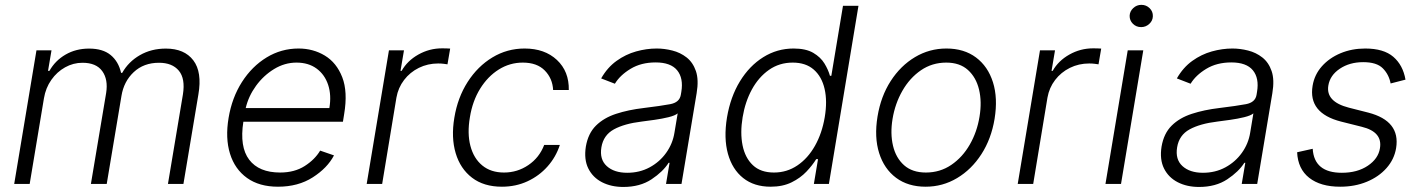

<svg xmlns="http://www.w3.org/2000/svg" viewBox="-20 -751 5796 784"><path d="M38 0 128.9 -545.5H190.3L176.1 -461.6H181.8Q205.6 -503.9 247.9 -528.2Q290.1 -552.6 343.8 -552.6Q399.9 -552.6 431.8 -526.3Q463.8 -500 474.4 -453.5H479Q504.6 -498.9 551.1 -525.7Q597.7 -552.6 657.3 -552.6Q733 -552.6 769.4 -504.6Q805.8 -456.7 790.1 -365.4L729 0H665.8L726.9 -365.4Q737.2 -430 710.2 -462.4Q683.2 -494.7 629.3 -494.7Q566.8 -494.7 526.1 -456.5Q485.4 -418.3 475.9 -359L415.8 0H351.2L413.4 -371.1Q422.2 -426.5 397.5 -460.6Q372.9 -494.7 316.8 -494.7Q279.1 -494.7 245.7 -476Q212.4 -457.4 189.5 -424.7Q166.5 -392 159.4 -349.4L101.2 0Z M1115.1 11.4Q1038.7 11.4 988.8 -24.3Q938.9 -60 919.2 -123.4Q899.5 -186.8 913.4 -269.5Q927.2 -352.3 968 -416.2Q1008.9 -480.1 1068.7 -516.5Q1128.6 -552.9 1199.2 -552.9Q1258.5 -552.9 1306.5 -524Q1354.4 -495 1377.5 -435.7Q1400.6 -376.4 1385.3 -285.2L1380.3 -253.9H973.7Q957.7 -151.3 997.5 -98.9Q1037.3 -46.5 1123.9 -46.5Q1182.5 -46.5 1224.1 -73Q1265.6 -99.4 1287.3 -136L1343.8 -116.5Q1316.8 -65 1257.1 -26.8Q1197.4 11.4 1115.1 11.4ZM983.3 -309.7H1324.9Q1333.8 -362.2 1320 -404.3Q1306.1 -446.4 1272.9 -470.9Q1239.7 -495.4 1190.7 -495.4Q1142.4 -495.4 1099.3 -469.1Q1056.1 -442.8 1025.4 -400.6Q994.7 -358.3 983.3 -309.7Z M1477.3 0 1568.2 -545.5H1629.6L1615.4 -461.6H1620Q1643.1 -502.8 1688.2 -528.2Q1733.3 -553.6 1784.8 -553.6Q1793 -553.6 1802.4 -553.4Q1811.8 -553.3 1818.2 -552.6L1807.2 -488.3Q1802.9 -489 1792.4 -490.4Q1782 -491.8 1769.2 -491.8Q1726.6 -491.8 1690.3 -473.9Q1654.1 -456 1630 -424.4Q1605.8 -392.8 1598.7 -352.3L1540.5 0Z M2029.5 11.4Q1955.6 11.4 1907.7 -25.2Q1859.7 -61.8 1840.7 -125.5Q1821.7 -189.3 1835.2 -270.2Q1848.7 -352.6 1889.6 -416.4Q1930.4 -480.1 1990.6 -516.5Q2050.8 -552.9 2122.2 -552.9Q2204.2 -552.9 2254.1 -506.2Q2304 -459.5 2302.6 -383.5H2238.6Q2236.2 -430.8 2204.5 -463.1Q2172.9 -495.4 2114.7 -495.4Q2061.8 -495.4 2016.7 -467.2Q1971.6 -438.9 1940.5 -388.7Q1909.4 -338.4 1898.8 -272.4Q1887.4 -206 1900.9 -155Q1914.4 -104 1949.4 -75.3Q1984.4 -46.5 2038 -46.5Q2092.7 -46.5 2137.4 -76.9Q2182.2 -107.2 2202.1 -159.1H2266Q2250 -109.7 2215.7 -71.2Q2181.5 -32.7 2133.9 -10.7Q2086.3 11.4 2029.5 11.4Z M2525.2 12.4Q2475.9 12.4 2438.2 -6.9Q2400.6 -26.3 2382.3 -63Q2364 -99.8 2372.2 -152.3Q2381.4 -206.3 2413.5 -238.1Q2445.7 -269.9 2495.7 -286.2Q2545.8 -302.6 2608.7 -310Q2678.3 -318.5 2716.4 -325.6Q2754.6 -332.7 2759.9 -363.3L2762.1 -376.1Q2771.3 -431.8 2745 -464Q2718.8 -496.1 2657 -496.1Q2598 -496.1 2554.9 -470Q2511.7 -443.9 2490.8 -409.1L2434.7 -430.8Q2460.2 -475.5 2497.5 -502.3Q2534.8 -529.1 2577.4 -541Q2620 -552.9 2661.6 -552.9Q2692.8 -552.9 2725.3 -544.7Q2757.8 -536.6 2783.6 -516.5Q2809.3 -496.4 2821.6 -460.9Q2833.8 -425.4 2824.6 -370.4L2762.8 0H2699.6L2714.1 -86.3H2710.2Q2687.5 -50.1 2640.4 -18.8Q2593.4 12.4 2525.2 12.4ZM2541.2 -45.5Q2591.6 -45.5 2632.6 -67.6Q2673.7 -89.8 2700.3 -127.1Q2726.9 -164.4 2734 -209.2L2747.2 -288Q2736.5 -279.1 2709.9 -272.5Q2683.2 -266 2652.9 -261.7Q2622.5 -257.5 2600.1 -254.6Q2529.5 -246.1 2486.7 -222.7Q2443.9 -199.2 2435.7 -149.5Q2427.6 -100.1 2457.6 -72.8Q2487.6 -45.5 2541.2 -45.5Z M3126.8 11.4Q3059.3 11.4 3014.7 -24Q2970.2 -59.3 2952.4 -123Q2934.7 -186.8 2948.5 -271.3Q2962.7 -355.5 3001.4 -418.9Q3040.1 -482.2 3096.8 -517.6Q3153.4 -552.9 3220.5 -552.9Q3270.6 -552.9 3300.8 -535.2Q3331 -517.4 3346.6 -491.7Q3362.2 -465.9 3369 -441.4H3374.6L3422.2 -727.3H3485.4L3364.7 0H3303.3L3320.3 -101.2H3312.9Q3297.6 -76.3 3272.9 -50.2Q3248.2 -24.1 3212.2 -6.4Q3176.1 11.4 3126.8 11.4ZM3140.3 -46.5Q3193.2 -46.5 3236 -75.5Q3278.8 -104.4 3307.7 -155.5Q3336.6 -206.7 3347.7 -272.4Q3358.7 -337.7 3347.1 -388Q3335.6 -438.2 3302.9 -466.8Q3270.2 -495.4 3217 -495.4Q3162.3 -495.4 3120 -465.7Q3077.8 -436.1 3050.2 -385.7Q3022.7 -335.2 3012.4 -272.4Q3001.8 -208.8 3012.1 -157.7Q3022.4 -106.5 3054.2 -76.5Q3085.9 -46.5 3140.3 -46.5Z M3759.6 11.4Q3687.9 11.4 3639 -25Q3590.2 -61.4 3569.8 -126.1Q3549.4 -190.7 3563.2 -275.2Q3576.7 -357.6 3617 -420.1Q3657.3 -482.6 3716.3 -517.8Q3775.2 -552.9 3844.5 -552.9Q3916.5 -552.9 3965.4 -516.3Q4014.2 -479.8 4034.6 -415.1Q4055 -350.5 4041.2 -265.6Q4027.7 -183.9 3987.4 -121.4Q3947.1 -58.9 3888.1 -23.8Q3829.2 11.4 3759.6 11.4ZM3760.7 -46.5Q3818.5 -46.5 3864.3 -77.6Q3910.2 -108.7 3940 -160.7Q3969.8 -212.7 3979.8 -275.2Q3989.7 -335.2 3977.8 -385.1Q3965.9 -435 3932.5 -465.2Q3899.1 -495.4 3843.8 -495.4Q3786.2 -495.4 3740.4 -464Q3694.6 -432.5 3664.8 -380.3Q3634.9 -328.1 3624.6 -265.6Q3614.7 -206 3626.4 -156.1Q3638.1 -106.2 3671.7 -76.3Q3705.3 -46.5 3760.7 -46.5Z M4135.7 0 4226.6 -545.5H4288L4273.8 -461.6H4278.4Q4301.5 -502.8 4346.6 -528.2Q4391.7 -553.6 4443.2 -553.6Q4451.3 -553.6 4460.8 -553.4Q4470.2 -553.3 4476.6 -552.6L4465.6 -488.3Q4461.3 -489 4450.8 -490.4Q4440.3 -491.8 4427.6 -491.8Q4384.9 -491.8 4348.7 -473.9Q4312.5 -456 4288.4 -424.4Q4264.2 -392.8 4257.1 -352.3L4198.9 0Z M4494 0 4584.9 -545.5H4648.4L4557.5 0ZM4639.6 -640.3Q4619.7 -640.3 4606 -653.9Q4592.3 -667.6 4592.7 -686.8Q4593.4 -704.9 4607.4 -718Q4621.4 -731.2 4640.6 -731.2Q4660.5 -731.2 4674.4 -717.5Q4688.2 -703.8 4687.5 -684.7Q4687.1 -666.5 4672.9 -653.4Q4658.7 -640.3 4639.6 -640.3Z M4876.1 12.4Q4826.7 12.4 4789.1 -6.9Q4751.4 -26.3 4733.1 -63Q4714.8 -99.8 4723 -152.3Q4732.2 -206.3 4764.4 -238.1Q4796.5 -269.9 4846.6 -286.2Q4896.7 -302.6 4959.5 -310Q5029.1 -318.5 5067.3 -325.6Q5105.5 -332.7 5110.8 -363.3L5112.9 -376.1Q5122.2 -431.8 5095.9 -464Q5069.6 -496.1 5007.8 -496.1Q4948.9 -496.1 4905.7 -470Q4862.6 -443.9 4841.6 -409.1L4785.5 -430.8Q4811.1 -475.5 4848.4 -502.3Q4885.7 -529.1 4928.3 -541Q4970.9 -552.9 5012.4 -552.9Q5043.7 -552.9 5076.2 -544.7Q5108.7 -536.6 5134.4 -516.5Q5160.2 -496.4 5172.4 -460.9Q5184.7 -425.4 5175.4 -370.4L5113.6 0H5050.4L5065 -86.3H5061.1Q5038.4 -50.1 4991.3 -18.8Q4944.2 12.4 4876.1 12.4ZM4892 -45.5Q4942.5 -45.5 4983.5 -67.6Q5024.5 -89.8 5051.1 -127.1Q5077.8 -164.4 5084.9 -209.2L5098 -288Q5087.4 -279.1 5060.7 -272.5Q5034.1 -266 5003.7 -261.7Q4973.4 -257.5 4951 -254.6Q4880.3 -246.1 4837.5 -222.7Q4794.7 -199.2 4786.6 -149.5Q4778.4 -100.1 4808.4 -72.8Q4838.4 -45.5 4892 -45.5Z M5719.1 -425.8 5658.4 -410.2Q5651.3 -447.1 5626.4 -472.1Q5601.6 -497.2 5546.5 -497.2Q5490.8 -497.2 5450.8 -470.3Q5410.9 -443.5 5404.1 -402Q5392.8 -335.9 5487.6 -311.4L5567.1 -291.2Q5698.9 -257.1 5680.8 -146.3Q5673.3 -100.5 5641.7 -64.8Q5610.1 -29.1 5561.3 -8.9Q5512.4 11.4 5452.4 11.4Q5372.2 11.4 5326 -24.9Q5279.8 -61.1 5276.6 -129.3L5340.2 -143.5Q5346.2 -45.5 5459.2 -45.5Q5522.4 -45.5 5565.2 -74.2Q5608 -103 5614.7 -145.2Q5626.4 -212.4 5540.5 -233.3L5455.6 -254.6Q5321 -289.1 5339.8 -400.9Q5347.3 -446 5377.5 -480.1Q5407.7 -514.2 5453.8 -533.6Q5500 -552.9 5554.7 -552.9Q5630 -552.9 5669.4 -519Q5708.8 -485.1 5719.1 -425.8Z"/></svg>

Font: Inter Light  BETA
Style: Italic
Weight: 300
Italic angle: 9.39999°
Designer: Rasmus Andersson
Foundry: rsms
Version: Version 3.011;git-f93a4a705